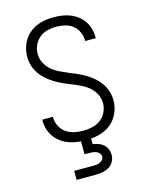

<svg xmlns="http://www.w3.org/2000/svg" viewBox="-139 -829 878 1134"><g transform="rotate(-15 300.0 -261.5)"><path d="M299 8Q273 8 246.5 4.5Q220 1 195 -8Q170 -17 148.5 -33Q127 -49 111.5 -70.5Q96 -92 88.5 -117.5Q81 -143 81 -169V-176H146V-171Q146 -144 159 -118.5Q172 -93 194.5 -77.5Q217 -62 244 -56Q271 -50 299 -50Q327 -50 355 -56.5Q383 -63 405.5 -80Q428 -97 440.5 -123.5Q453 -150 453 -178Q453 -206 440 -232Q427 -258 406 -276.5Q385 -295 359.5 -307.5Q334 -320 308 -330.5Q282 -341 256.5 -352Q231 -363 207 -377.5Q183 -392 161.5 -410.5Q140 -429 124 -452Q108 -475 99.5 -502Q91 -529 91 -557Q91 -584 98 -609.5Q105 -635 119 -657.5Q133 -680 153.5 -697Q174 -714 198 -724.5Q222 -735 248.5 -739Q275 -743 301 -743Q327 -743 352.5 -739.5Q378 -736 402 -726.5Q426 -717 447 -701Q468 -685 482.5 -663.5Q497 -642 504 -616.5Q511 -591 511 -566V-559H446V-564Q446 -590 434.5 -615Q423 -640 402 -656.5Q381 -673 354.5 -679Q328 -685 301 -685Q274 -685 247 -678Q220 -671 199 -653.5Q178 -636 166.5 -610.5Q155 -585 155 -557Q155 -529 168 -503.5Q181 -478 202 -459Q223 -440 248 -428Q273 -416 299 -405Q325 -394 351 -383Q377 -372 401 -357.5Q425 -343 446.5 -324.5Q468 -306 484 -283Q500 -260 508.5 -233Q517 -206 517 -178Q517 -151 509.5 -125Q502 -99 487.5 -76.5Q473 -54 451.5 -37Q430 -20 405 -10Q380 0 353 4Q326 8 299 8ZM185 220V165H300Q311 165 321.5 164Q332 163 342 158.5Q352 154 359.5 145.5Q367 137 367 126Q367 115 359.5 106Q352 97 342.5 93Q333 89 322 87.5Q311 86 300 86H269V-50H331V41Q348 43 365 49Q382 55 395.5 66.5Q409 78 416 95Q423 112 423 130Q423 144 418.5 158Q414 172 405 183Q396 194 383.5 201.5Q371 209 357 213Q343 217 328.5 218.5Q314 220 300 220Z"/></g></svg>

Font: Iosevka Light Extended
Style: Regular
Weight: 300
Width: 7
Monospace: yes
Designer: Belleve Invis
Foundry: Belleve Invis
Version: Version 32.5.0; ttfautohint (v1.8.4)